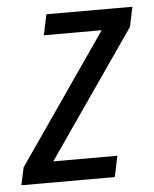

<svg xmlns="http://www.w3.org/2000/svg" viewBox="-70 -574 491 612"><g transform="rotate(-5 175.0 -268.0)"><path d="M-26 0 -14 -56 272 -470H87L101 -536H376L363 -473L82 -67H287L273 0Z"/></g></svg>

Font: Noto Sans UI SemiCondensed
Style: Italic
Weight: 400
Width: 4
Italic angle: -12°
Designer: Monotype Design Team
Foundry: Monotype Imaging Inc.
Version: Version 1.901